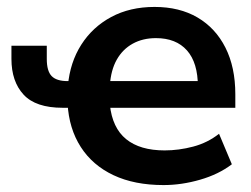

<svg xmlns="http://www.w3.org/2000/svg" viewBox="-20 -524 725 554"><path d="M452 10Q368 10 307.5 -18.5Q247 -47 213 -100Q179 -153 175 -225L189 -213H161Q83 -213 48 -251Q13 -289 13 -354V-392H115V-354Q115 -319 129 -304.5Q143 -290 175 -290H189L176 -277Q182 -344 214.5 -395Q247 -446 301 -475Q355 -504 426 -504Q498 -504 550 -473.5Q602 -443 630.5 -386.5Q659 -330 659 -252V-213H289L297 -222Q304 -155 344 -122.5Q384 -90 455 -90Q496 -90 537.5 -101Q579 -112 612 -138L649 -50Q611 -21 557.5 -5.5Q504 10 452 10ZM430 -414Q392 -414 363 -398Q334 -382 317 -352Q300 -322 297 -278L289 -290H567L551 -274Q551 -343 519.5 -378.5Q488 -414 430 -414Z"/></svg>

Font: Nunito Sans 10pt
Style: Bold
Weight: 700
Designer: Vernon Adams
Foundry: Vernon Adams
Version: Version 3.101;gftools[0.9.27]